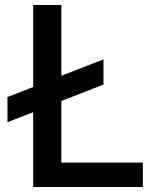

<svg xmlns="http://www.w3.org/2000/svg" viewBox="-20 -750 640 770"><path d="M10 -260V-361L113 -401V-730H226V-446L395 -512V-411L226 -345V-98H553V0H113V-300Z"/></svg>

Font: M PLUS Code Latin 60 Medium
Style: Regular
Weight: 500
Width: 7
Monospace: yes
Designer: Coji Morishita
Foundry: UNDERFOREST DESIGN
Version: Version 1.005; ttfautohint (v1.8.3)